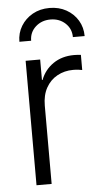

<svg xmlns="http://www.w3.org/2000/svg" viewBox="-53 -768 428 803"><g transform="rotate(-5 161.0 -367.0)"><path d="M67.4 0V-522.5H128.4V-436.5H130.9Q147 -478.5 183.6 -503.7Q220.2 -528.8 271 -528.8Q279.8 -528.8 287.1 -528.3Q294.4 -527.8 299.8 -526.9V-463.4Q295.9 -464.4 285.6 -465.8Q275.4 -467.3 261.7 -467.3Q225.1 -467.3 195.3 -450.9Q165.5 -434.6 148.2 -403.6Q130.9 -372.6 130.9 -328.6V0ZM185.5 -733.9Q225.1 -733.9 256.1 -716.6Q287.1 -699.2 304.7 -669.9Q322.3 -640.6 322.3 -604H272.9Q272.9 -639.2 247.8 -662.4Q222.7 -685.5 185.5 -685.5Q148.4 -685.5 123 -662.4Q97.7 -639.2 97.7 -604H48.3Q48.3 -640.6 66.2 -669.9Q84 -699.2 115 -716.6Q146 -733.9 185.5 -733.9Z"/></g></svg>

Font: Inter 28pt Light
Style: Regular
Weight: 300
Designer: Rasmus Andersson
Foundry: rsms
Version: Version 4.001;git-66647c0bb